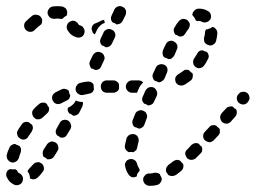

<svg xmlns="http://www.w3.org/2000/svg" viewBox="-29 -581 827 621"><path d="M480 17Q487 15 491 8Q495 2 494 -5Q494 -6 493 -7Q490 -12 488 -18Q487 -18 486 -19Q485 -19 484 -20Q481 -22 477 -22Q473 -23 469 -22Q463 -20 459 -20Q457 -20 455 -20Q451 -20 447 -19Q444 -18 441 -15Q438 -12 436 -9Q434 -5 434 -1Q434 7 439 13Q445 19 453 20Q456 20 459 20Q469 20 480 17ZM29 -24Q28 -27 26 -30Q23 -32 20 -34Q18 -33 16 -33Q10 -33 3 -34Q3 -34 3 -34Q3 -34 3 -34Q-1 -32 -4 -30Q-6 -27 -8 -23Q-9 -19 -9 -15Q-9 -11 -7 -8Q-3 1 3 7Q10 13 18 17Q22 18 26 18Q30 18 34 16Q37 15 40 12Q43 9 44 5Q47 -2 44 -10Q41 -17 33 -21Q32 -21 31 -22Q30 -23 29 -24ZM68 -4Q71 -3 73 -2Q76 -1 79 -1Q83 -1 87 -3Q91 -4 93 -7Q101 -14 108 -24Q114 -30 113 -38Q112 -47 106 -52Q103 -54 99 -56Q95 -57 91 -56Q87 -56 84 -54Q80 -52 78 -49Q71 -41 65 -35Q63 -33 62 -31Q61 -29 60 -27Q63 -23 65 -19Q68 -12 68 -4ZM391 -12Q388 -14 386 -18Q379 -28 376 -42Q375 -46 375 -50Q376 -54 378 -57Q380 -61 383 -63Q386 -65 390 -66Q398 -68 405 -64Q412 -60 414 -52Q416 -44 420 -38Q421 -36 422 -34Q423 -31 423 -29Q418 -24 415 -18Q414 -14 413 -10Q409 -9 406 -8Q402 -7 398 -8Q394 -9 391 -12ZM562 -34Q564 -38 564 -42Q565 -44 564 -47Q564 -49 563 -51Q561 -53 559 -55Q556 -58 554 -61Q549 -64 543 -64Q537 -63 532 -60Q524 -53 516 -48Q513 -45 511 -42Q509 -39 508 -35Q507 -31 508 -27Q509 -23 512 -20Q514 -16 517 -14Q521 -12 525 -12Q529 -11 532 -12Q536 -13 540 -15Q548 -21 557 -28Q560 -31 562 -34ZM39 -96Q39 -100 38 -103Q37 -105 36 -106Q35 -108 34 -109Q29 -111 24 -113Q23 -114 21 -115Q15 -116 9 -112Q3 -109 1 -102Q-4 -92 -7 -81Q-8 -77 -7 -73Q-7 -70 -5 -66Q-3 -63 0 -60Q3 -58 7 -56Q15 -54 22 -58Q29 -62 32 -70Q34 -79 38 -88Q39 -92 39 -96ZM624 -90Q625 -94 625 -98Q625 -100 625 -102Q624 -105 623 -107Q621 -108 619 -110Q616 -113 614 -116Q608 -119 602 -118Q596 -117 591 -113Q584 -105 577 -98Q574 -96 572 -92Q570 -89 570 -85Q570 -81 572 -77Q573 -73 576 -70Q581 -64 590 -64Q598 -64 604 -69Q611 -76 619 -84Q622 -87 624 -90ZM123 -114Q125 -117 128 -119Q132 -122 136 -123Q139 -124 143 -123Q147 -122 151 -120Q154 -118 156 -115Q159 -112 159 -108Q160 -104 160 -100Q159 -96 157 -93Q151 -83 146 -75Q142 -69 136 -67Q130 -65 123 -66Q122 -68 120 -69Q117 -72 112 -74Q109 -79 109 -85Q109 -92 112 -97Q117 -105 123 -114ZM380 -133Q381 -137 384 -140Q386 -143 390 -145Q393 -147 397 -147Q401 -148 405 -147Q413 -145 417 -138Q421 -130 419 -122Q416 -112 415 -104Q414 -100 412 -96Q409 -93 406 -91Q405 -90 404 -90Q404 -89 403 -89Q401 -89 400 -89Q394 -90 387 -89Q381 -92 377 -98Q374 -104 375 -111Q377 -121 380 -133ZM681 -149Q683 -153 682 -157Q682 -159 682 -162Q681 -164 680 -166Q678 -168 675 -170Q672 -172 670 -175Q664 -177 658 -176Q652 -175 648 -170L634 -155Q628 -149 628 -141Q628 -133 634 -127Q637 -124 641 -123Q645 -121 649 -121Q653 -121 656 -123Q660 -125 663 -128L677 -143Q680 -146 681 -149ZM77 -164Q78 -167 77 -171Q76 -173 76 -175Q75 -176 74 -178Q69 -181 65 -185Q64 -185 64 -186Q57 -188 51 -186Q44 -184 41 -178Q34 -169 29 -160Q27 -157 26 -153Q26 -149 27 -145Q28 -141 30 -138Q33 -135 36 -133Q43 -128 51 -130Q59 -132 63 -140Q68 -148 74 -156Q76 -160 77 -164ZM154 -165 164 -183Q168 -191 176 -193Q184 -195 191 -191Q198 -187 200 -179Q203 -171 199 -164L188 -146Q185 -140 179 -137Q174 -135 167 -136Q165 -138 163 -139Q159 -141 156 -143Q152 -147 151 -154Q151 -160 154 -165ZM408 -212Q411 -220 419 -223Q427 -226 434 -223Q438 -221 441 -219Q444 -216 445 -212Q447 -208 447 -205Q447 -201 445 -197Q441 -187 438 -178Q436 -172 431 -169Q426 -165 420 -165Q415 -167 411 -169Q409 -169 407 -170Q401 -174 400 -180Q398 -186 400 -192Q404 -202 408 -212ZM736 -211Q737 -214 737 -218Q737 -221 736 -223Q736 -225 735 -227Q732 -229 729 -231Q727 -233 724 -236Q719 -238 712 -236Q706 -235 702 -230L688 -215Q686 -212 684 -208Q683 -204 683 -200Q684 -196 685 -193Q687 -189 690 -186Q696 -181 705 -181Q713 -182 718 -188L732 -204Q735 -207 736 -211ZM129 -223Q131 -229 129 -234Q125 -238 123 -244Q122 -245 121 -246Q116 -250 109 -249Q102 -249 97 -244Q88 -237 81 -229Q78 -226 76 -222Q75 -219 75 -215Q75 -211 77 -207Q78 -203 81 -201Q84 -198 87 -196Q91 -195 95 -195Q99 -195 103 -197Q106 -198 109 -201Q116 -208 123 -214Q128 -218 129 -223ZM216 -256Q214 -250 209 -245Q203 -239 196 -235Q193 -234 191 -233Q189 -228 190 -223Q192 -218 195 -214Q199 -213 202 -211Q205 -209 207 -207Q213 -206 219 -209Q225 -212 228 -218L237 -236Q239 -240 239 -244Q240 -248 239 -251Q234 -251 229 -252Q222 -253 216 -256ZM433 -269 441 -287Q445 -295 452 -298Q460 -301 468 -298Q475 -294 478 -286Q481 -279 478 -271L469 -252Q467 -246 461 -243Q456 -240 450 -240Q446 -242 443 -244Q440 -245 437 -246Q433 -250 431 -256Q430 -263 433 -269ZM778 -266Q777 -274 771 -280Q765 -285 756 -284Q748 -284 743 -277L742 -276Q736 -270 737 -261Q738 -253 744 -248Q750 -243 759 -243Q767 -244 772 -250L773 -252Q779 -258 778 -266ZM194 -287Q189 -292 183 -293Q176 -295 170 -292Q160 -287 150 -282Q143 -278 140 -270Q138 -262 142 -255Q146 -247 154 -245Q162 -243 169 -247Q178 -252 187 -256Q190 -257 193 -260Q196 -263 197 -267Q197 -269 198 -270Q198 -272 198 -273Q195 -278 194 -284Q194 -285 194 -287ZM240 -274Q232 -272 225 -277Q218 -281 216 -289Q215 -293 216 -297Q216 -301 219 -304Q221 -308 224 -310Q227 -312 231 -313Q242 -316 253 -317Q260 -318 266 -315Q272 -312 274 -306Q274 -303 274 -301Q274 -296 275 -292Q273 -286 269 -282Q265 -279 259 -278Q249 -276 240 -274ZM337 -281H317Q308 -281 302 -287Q297 -293 297 -301Q297 -309 302 -315Q308 -321 317 -321H337Q344 -321 349 -317Q354 -314 356 -308Q356 -304 356 -301Q356 -298 356 -294Q354 -288 349 -285Q344 -281 337 -281ZM430 -310Q432 -312 434 -314Q432 -317 428 -319Q423 -321 419 -321H398Q390 -321 384 -315Q378 -309 378 -301Q378 -293 384 -287Q390 -281 398 -281H414L421 -297Q424 -304 430 -310ZM594 -331Q596 -338 593 -345Q592 -345 592 -345Q586 -349 582 -354Q581 -355 580 -355Q578 -355 577 -355Q573 -356 569 -355Q566 -354 563 -351Q555 -346 548 -341Q544 -339 542 -336Q539 -333 538 -329Q537 -325 538 -321Q538 -317 540 -314Q544 -307 552 -305Q560 -303 568 -307Q578 -313 587 -320Q593 -324 594 -331ZM483 -315Q489 -314 494 -318Q500 -321 503 -327L511 -346Q514 -353 512 -361Q509 -369 501 -372Q493 -375 486 -372Q478 -370 475 -362L466 -343Q463 -337 465 -331Q466 -325 471 -320Q474 -319 477 -318Q480 -317 483 -315ZM262 -383 271 -402Q275 -409 282 -412Q290 -415 298 -411Q305 -408 308 -400Q311 -392 307 -385L298 -366Q296 -360 290 -357Q285 -354 278 -355Q276 -356 272 -358Q269 -359 266 -360Q262 -365 261 -371Q259 -377 262 -383ZM646 -401Q645 -408 640 -413Q640 -413 640 -413Q633 -415 627 -418Q622 -419 616 -416Q611 -413 609 -408Q604 -399 599 -392Q596 -388 596 -384Q595 -380 596 -377Q596 -373 599 -369Q601 -366 604 -364Q611 -359 619 -361Q627 -363 632 -370Q638 -378 643 -389Q647 -395 646 -401ZM515 -390Q518 -390 520 -390Q522 -390 524 -391Q528 -393 530 -396Q533 -398 535 -402Q539 -412 543 -421Q545 -424 545 -428Q545 -432 544 -436Q542 -440 539 -443Q537 -445 533 -447Q526 -451 518 -448Q510 -445 507 -437Q502 -428 498 -418Q496 -412 497 -406Q498 -399 503 -395Q507 -394 510 -393Q513 -391 515 -390ZM297 -457 306 -476Q309 -483 317 -486Q325 -489 332 -485Q340 -482 343 -474Q346 -466 342 -459L333 -440Q330 -434 325 -431Q319 -428 313 -428Q310 -430 307 -432Q304 -433 301 -434Q296 -439 295 -445Q294 -451 297 -457ZM673 -481Q672 -484 669 -487Q667 -490 664 -492Q662 -493 658 -494Q652 -489 644 -487Q641 -486 638 -486Q636 -484 635 -481Q634 -479 634 -476Q634 -468 631 -459Q630 -455 631 -451Q631 -447 633 -444Q635 -440 639 -438Q642 -436 646 -435Q654 -432 661 -437Q668 -441 670 -449Q673 -461 674 -473Q674 -477 673 -481ZM235 -462Q242 -466 244 -474Q246 -482 242 -489Q238 -497 230 -499Q228 -499 227 -500Q226 -501 224 -503Q223 -507 219 -509Q216 -512 213 -513Q209 -514 205 -514Q201 -513 197 -511Q190 -507 188 -500Q185 -492 189 -484Q200 -465 220 -460Q228 -458 235 -462ZM549 -512Q551 -515 555 -517Q558 -519 562 -520Q566 -520 570 -519Q574 -518 577 -516Q580 -513 582 -510Q584 -507 585 -503Q585 -499 584 -495Q583 -491 581 -488Q575 -481 570 -472Q568 -469 565 -466Q561 -464 558 -463Q556 -463 554 -463Q552 -463 550 -463Q547 -466 542 -468Q540 -468 538 -469Q534 -474 533 -481Q532 -488 536 -493Q542 -504 549 -512ZM295 -498Q301 -504 310 -507Q310 -507 310 -507Q310 -508 310 -508Q308 -512 308 -517Q306 -516 304 -516Q302 -515 300 -515Q291 -510 281 -506Q273 -504 269 -496Q266 -489 269 -481Q270 -477 272 -474Q275 -471 278 -470L285 -485Q289 -493 295 -498ZM105 -503Q107 -507 107 -511Q108 -515 107 -519Q106 -522 103 -526Q99 -532 90 -533Q82 -535 75 -530Q64 -521 55 -512Q49 -507 49 -498Q49 -490 55 -484Q61 -478 69 -478Q78 -478 83 -484Q90 -491 99 -498Q102 -500 105 -503ZM348 -502Q354 -502 360 -505Q365 -508 368 -514L377 -532Q380 -540 378 -548Q375 -556 367 -559Q360 -563 352 -560Q344 -557 341 -550L332 -531Q329 -525 330 -519Q331 -512 336 -508Q339 -507 342 -506Q345 -504 348 -502ZM599 -546Q604 -552 612 -553Q614 -553 616 -553Q631 -553 644 -545Q651 -541 653 -533Q655 -525 651 -518Q646 -511 638 -509Q630 -507 623 -511Q620 -513 616 -513Q615 -513 615 -513Q612 -513 609 -513Q607 -514 604 -515Q603 -519 601 -522Q598 -527 594 -531Q594 -531 594 -532Q594 -532 593 -532Q593 -540 599 -546ZM157 -521Q152 -521 148 -520Q144 -520 140 -521Q136 -522 133 -524Q130 -526 128 -530Q126 -533 125 -537Q124 -545 129 -552Q134 -559 142 -560Q149 -561 157 -561Q165 -561 172 -560Q176 -559 179 -557Q183 -555 185 -552Q187 -548 188 -545Q189 -541 188 -537Q188 -535 188 -534Q187 -533 187 -531Q179 -527 174 -521Q174 -521 174 -521Q172 -520 170 -520Q167 -520 165 -520Q162 -521 157 -521Z"/></svg>

Font: FRB American Cursive Dashed
Style: Bold Italic
Weight: 700
Italic angle: -25°
Version: Version 2.0;Modular Font Editor K font №1